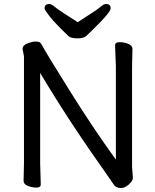

<svg xmlns="http://www.w3.org/2000/svg" viewBox="-20 -922 778 961"><path d="M369 -811Q401 -832 434.5 -853.5Q468 -875 484 -888.5Q500 -902 510 -902Q534 -902 534 -881Q534 -860 446 -775Q426 -756 413 -743Q400 -730 368.5 -730Q337 -730 324 -740Q254 -807 228.5 -840Q203 -873 203 -880Q203 -902 227 -902Q237 -902 253 -888.5Q269 -875 303 -853.5Q337 -832 369 -811ZM100 -640 93 -677Q93 -696 118 -705Q143 -714 154 -714Q165 -714 173 -712.5Q181 -711 187 -701Q212 -655 329.5 -467Q447 -279 560 -123V-589L556 -695Q556 -711 578.5 -711Q601 -711 622 -702.5Q643 -694 643 -677L641 -588V-87L645 -32Q645 -20 634 -8Q610 19 585.5 19Q561 19 550.5 3.5Q540 -12 515 -48Q323 -318 181 -557V-105L184 1Q184 17 162.5 17Q141 17 119.5 8.5Q98 0 98 -17L100 -106Z"/></svg>

Font: LXGW WenKai Medium
Style: Regular
Weight: 500
Designer: LXGW / Fontworks Inc.
Foundry: LXGW / Fontworks Inc.
Version: Version 1.501; October 10, 2024